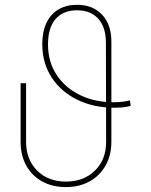

<svg xmlns="http://www.w3.org/2000/svg" viewBox="-20 -757 618 787"><path d="M512.7 -345.7 515.6 -323.2Q509.3 -321.3 499.5 -319.3Q489.7 -317.4 477.3 -316.4Q464.8 -315.4 449.2 -315.4Q363.3 -315.4 296.4 -348.4Q229.5 -381.3 191.4 -439.9Q153.3 -498.5 153.3 -576.2V-578.1Q153.8 -628.9 170.9 -664.3Q188 -699.7 220 -718.5Q252 -737.3 295.9 -737.3Q360.4 -737.3 398.4 -696.8Q436.5 -656.2 436.5 -586.9V-175.8Q436.5 -121.1 413.1 -79.1Q389.6 -37.1 347.7 -13.7Q305.7 9.8 250 9.8Q194.3 9.8 152.6 -13.4Q110.8 -36.6 87.6 -78.4Q64.5 -120.1 64.5 -175.8V-416H86.9V-175.8Q86.9 -103 132.1 -57.9Q177.2 -12.7 250 -12.7Q323.2 -12.7 369.1 -57.6Q415 -102.5 415 -175.8L414.1 -584Q413.6 -646 382.6 -680.4Q351.6 -714.8 295.9 -714.8Q239.3 -714.8 208 -679.2Q176.8 -643.6 176.8 -575.2V-574.2Q176.8 -503.9 211.7 -450.7Q246.6 -397.5 307.4 -367.7Q368.2 -337.9 445.3 -337.9Q456.5 -337.9 466.6 -338.6Q476.6 -339.4 485.1 -340.3Q493.7 -341.3 500.7 -342.8Q507.8 -344.2 512.7 -345.7Z"/></svg>

Font: Inter 18pt Thin
Style: Regular
Weight: 250
Designer: Rasmus Andersson
Foundry: rsms
Version: Version 4.001;git-66647c0bb